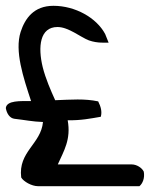

<svg xmlns="http://www.w3.org/2000/svg" viewBox="-60 -623 551 661"><path d="M-40 -251C-37 -233 -27 -216 -10 -214C26 -210 53 -204 88 -203C81 -127 2 -101 13 -12C21 2 49 18 71 18H420C431 9 439 -10 435 -32C429 -45 411 -57 393 -57H139C160 -104 185 -143 173 -209C218 -208 252 -215 287 -221C292 -239 287 -256 278 -274C231 -284 185 -280 130 -278C115 -311 97 -352 87 -392C70 -462 77 -530 138 -530C176 -530 217 -495 246 -484C277 -473 304 -477 314 -476L302 -506C272 -562 199 -603 124 -603C56 -603 26 -559 11 -513C-10 -447 20 -357 47 -275C11 -275 -37 -278 -40 -251Z"/></svg>

Font: Snowfall
Style: OpObl
Weight: 400
Designer: Jasper
Foundry: Cannot Into Space Fonts
Version: Version 0.9